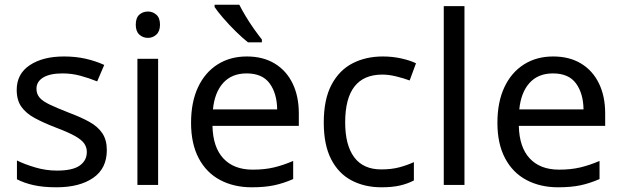

<svg xmlns="http://www.w3.org/2000/svg" viewBox="-20 -786 2643 816"><path d="M434 -148Q434 -70 376 -30Q318 10 220 10Q164 10 123.5 1Q83 -8 52 -24V-104Q84 -88 129.5 -74.5Q175 -61 222 -61Q289 -61 319 -82.5Q349 -104 349 -140Q349 -160 338 -176Q327 -192 298.5 -208Q270 -224 217 -244Q165 -264 128 -284Q91 -304 71 -332Q51 -360 51 -404Q51 -472 106.5 -509Q162 -546 252 -546Q301 -546 343.5 -536.5Q386 -527 423 -510L393 -440Q359 -454 322 -464Q285 -474 246 -474Q192 -474 163.5 -456.5Q135 -439 135 -409Q135 -387 148 -371.5Q161 -356 191.5 -341.5Q222 -327 273 -307Q324 -288 360 -268Q396 -248 415 -219.5Q434 -191 434 -148Z M609 -737Q629 -737 644.5 -723.5Q660 -710 660 -681Q660 -653 644.5 -639Q629 -625 609 -625Q587 -625 572 -639Q557 -653 557 -681Q557 -710 572 -723.5Q587 -737 609 -737ZM652 -536V0H564V-536Z M1029 -546Q1098 -546 1147.5 -516Q1197 -486 1223.5 -431.5Q1250 -377 1250 -304V-251H883Q885 -160 929.5 -112.5Q974 -65 1054 -65Q1105 -65 1144.5 -74.5Q1184 -84 1226 -102V-25Q1185 -7 1145 1.5Q1105 10 1050 10Q974 10 915.5 -21Q857 -52 824.5 -113.5Q792 -175 792 -264Q792 -352 821.5 -415Q851 -478 904.5 -512Q958 -546 1029 -546ZM1028 -474Q965 -474 928.5 -433.5Q892 -393 885 -321H1158Q1157 -389 1126 -431.5Q1095 -474 1028 -474ZM997 -766Q1008 -744 1024.5 -716.5Q1041 -689 1059.5 -663Q1078 -637 1093 -618V-606H1034Q1011 -624 982 -652.5Q953 -681 928.5 -709.5Q904 -738 892 -756V-766Z M1601 10Q1530 10 1474.5 -19Q1419 -48 1387.5 -109Q1356 -170 1356 -265Q1356 -364 1389 -426Q1422 -488 1478.5 -517Q1535 -546 1607 -546Q1648 -546 1686 -537.5Q1724 -529 1748 -517L1721 -444Q1697 -453 1665 -461Q1633 -469 1605 -469Q1447 -469 1447 -266Q1447 -169 1485.5 -117.5Q1524 -66 1600 -66Q1644 -66 1677.5 -75Q1711 -84 1739 -97V-19Q1712 -5 1679.5 2.5Q1647 10 1601 10Z M1954 0H1866V-760H1954Z M2331 -546Q2400 -546 2449.5 -516Q2499 -486 2525.5 -431.5Q2552 -377 2552 -304V-251H2185Q2187 -160 2231.5 -112.5Q2276 -65 2356 -65Q2407 -65 2446.5 -74.5Q2486 -84 2528 -102V-25Q2487 -7 2447 1.5Q2407 10 2352 10Q2276 10 2217.5 -21Q2159 -52 2126.5 -113.5Q2094 -175 2094 -264Q2094 -352 2123.5 -415Q2153 -478 2206.5 -512Q2260 -546 2331 -546ZM2330 -474Q2267 -474 2230.5 -433.5Q2194 -393 2187 -321H2460Q2459 -389 2428 -431.5Q2397 -474 2330 -474Z"/></svg>

Font: Noto Sans Batak
Style: Regular
Weight: 400
Designer: Monotype Design Team
Foundry: Monotype Imaging Inc.
Version: Version 2.002; ttfautohint (v1.8.4.7-5d5b)